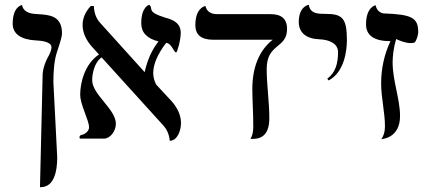

<svg xmlns="http://www.w3.org/2000/svg" viewBox="-20 -579 1800 802"><path d="M147 203C152 201 219 215 219 78L203 -236C203 -281 206 -327 219 -365C232 -403 239 -428 239 -439C239 -514 186 -517 138 -520C116 -521 79 -523 72 -558C72 -558 33 -553 33 -480C33 -437 68 -413 132 -410C171 -408 195 -399 195 -382C195 -373 191 -361 185 -349C167 -318 158 -287 158 -264Z M735 -442C735 -486 697 -498 671 -505C587 -531 624 -543 603 -559C603 -559 570 -551 570 -482C570 -443 594 -418 642 -406C612.3 -368.4 594.4 -324 584.3 -277.6L583 -279L397 -485C382 -502 373 -525 372 -554H359C336 -529 325 -502 325 -475C325 -444 338 -414 363 -385L393.5 -351.4C334.4 -312.5 315 -233.9 315 -184C315 -141 352 -77 352 -47C352 -31 334 -17 319 -15C315 -14 312 -10 312 -6C312 -4 313 -2 314 0H415C439 0 464 -30 464 -62C464 -123 365 -184 365 -244C365 -270.2 373.8 -318.4 404.5 -339.2L663 -54C678 -37 687 -16 689 9C721 9 736 -34 736 -65C736 -96 723 -126 698 -155L632.6 -225.5C624.3 -240.8 620 -257.4 620 -274C620 -308 636 -350 674 -400C698 -398 705 -360 716 -360C720 -360 735 -411 735 -442Z M1094 -291C1094 -399 1179 -375 1179 -458C1179 -502 1154 -520 1109 -520H887C860 -520 844 -531 838 -554C838 -554 796 -548 796 -474C796 -433 821 -413 871 -413H1119C1062 -368 1034 -297 1034 -207C1034 -159 1038 -112 1038 -49C1038 -28 1034 -11 1026 1H1037C1061 1 1105 -6 1105 -85C1105 -155 1094 -222 1094 -291Z M1353 -243C1419 -278 1429 -369 1429 -411C1429 -502 1411 -521 1341 -521C1310 -521 1275 -521 1270 -559C1270 -559 1228 -554 1228 -487C1228 -443 1259 -417 1313 -415C1362 -413 1392 -394 1392 -361C1392 -315 1382 -276 1347 -250Z M1588 -51C1588 -29 1583 -12 1573 2C1573 2 1651 0 1651 -94C1651 -166 1620 -241 1620 -319C1620 -340 1623 -378 1635 -416C1649 -409 1674 -399 1695 -399C1701 -399 1708 -400 1713 -402C1721 -413 1727 -435 1727 -444C1727 -505 1701 -519 1581 -523C1564 -527 1553 -538 1549 -557C1549 -557 1509 -551 1509 -477C1509 -431 1543 -407 1611 -407C1585 -352 1572 -292 1572 -230C1572 -172 1588 -109 1588 -51Z"/></svg>

Font: Libertinus Serif
Style: Regular
Weight: 400
Designer: Philipp H. Poll
Foundry: Khaled Hosny
Version: Version 6.2